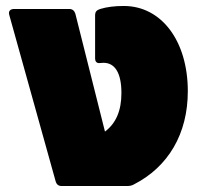

<svg xmlns="http://www.w3.org/2000/svg" viewBox="-20 -622 680 642"><path d="M394 -602C364 -602 338 -599 315 -592C303 -588 298 -583 298 -570V-426C298 -417 303 -411 311 -411C316 -411 321 -412 326 -412C365 -412 386 -377 386 -311C386 -252 368 -210 331 -182L232 -576C229 -586 222 -592 212 -592H27C15 -592 7 -585 11 -572L166 -16C169 -5 176 0 186 0H404C413 0 420 -1 427 -5C543 -64 608 -175 608 -317C608 -485 520 -602 394 -602Z"/></svg>

Font: LINE Seed Sans TH Heavy
Style: Regular
Weight: 900
Designer: Dalton Maag Ltd | Thai characters by Cadson Demak Co.,Ltd.
Foundry: Dalton Maag Ltd
Version: Version 1.003